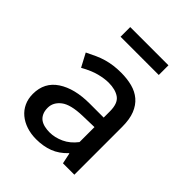

<svg xmlns="http://www.w3.org/2000/svg" viewBox="-190 -756 870 870"><g transform="rotate(45 244.5 -321.5)"><path d="M73 -428Q97 -440 118 -449.5Q139 -459 160 -465Q181 -471 203 -474Q225 -477 251 -477Q290 -477 322.5 -468.5Q355 -460 378.5 -440Q402 -420 415 -387.5Q428 -355 428 -306V0H355L344 -52H342Q311 -19 274 -5Q237 9 192 9Q158 9 129.5 -0.5Q101 -10 80 -27.5Q59 -45 47.5 -70Q36 -95 36 -126Q36 -200 94.5 -238.5Q153 -277 249 -277H339V-317Q339 -368 313 -386.5Q287 -405 243 -405Q217 -405 183.5 -396.5Q150 -388 107 -364ZM340 -217 266 -215Q191 -213 159.5 -188.5Q128 -164 128 -129Q128 -108 135 -93.5Q142 -79 153.5 -71Q165 -63 180.5 -59.5Q196 -56 213 -56Q246 -56 280 -71.5Q314 -87 340 -121ZM379 -652V-590H134V-652Z"/></g></svg>

Font: Mukta Mahee
Style: Regular
Weight: 400
Designer: Shuchita Grover, Noopur Datye, Girish Dalvi, Yashodeep Gholap
Foundry: Ek Type
Version: Version 2.538;PS 1.000;hotconv 16.6.51;makeotf.lib2.5.65220;